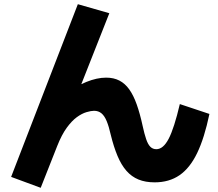

<svg xmlns="http://www.w3.org/2000/svg" viewBox="-20 -823 1040 915"><path d="M174 72 33 20 351 -803 501 -760 336 -342 285 -373Q341 -412 391.5 -432.5Q442 -453 486 -453Q522 -453 549 -439Q576 -425 596 -397Q616 -369 631.5 -325.5Q647 -282 660 -222Q668 -185 676.5 -160Q685 -135 696.5 -123.5Q708 -112 725 -112Q758 -112 784 -162Q810 -212 837 -327L978 -280Q954 -165 919.5 -93.5Q885 -22 835.5 12Q786 46 717 46Q673 46 640 32.5Q607 19 582.5 -9Q558 -37 540 -80Q522 -123 508 -180Q499 -220 488.5 -245.5Q478 -271 463.5 -283Q449 -295 428 -295Q414 -295 392 -288.5Q370 -282 346 -264.5Q322 -247 298 -214Q274 -181 253 -128Z"/></svg>

Font: M PLUS 2 ExtraBold
Style: Regular
Weight: 800
Version: Version 1.001